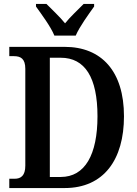

<svg xmlns="http://www.w3.org/2000/svg" viewBox="-20 -951 695 971"><path d="M255 -771H363C382 -816 429 -880 456 -918V-931H403C376 -903 335 -866 309 -833C283 -866 242 -903 215 -931H162V-918C189 -880 237 -816 255 -771ZM27 0H307C505 0 607 -144 607 -363C607 -590 494 -714 307 -714H27V-667H50C84 -667 108 -655 108 -603V-113C108 -63 86 -47 54 -47H27ZM287 -56H232V-659H287C410 -659 473 -559 473 -363C473 -169 410 -56 287 -56Z"/></svg>

Font: Noto Serif Ethiopic Condensed SemiBold
Style: Regular
Weight: 600
Width: 3
Designer: Monotype Design Team
Foundry: Monotype Imaging Inc.
Version: Version 2.102